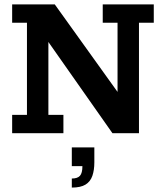

<svg xmlns="http://www.w3.org/2000/svg" viewBox="-20 -603 746 869"><path d="M35 0V-83H102V-500H35V-583H228L512 -187V-500H445V-583H676V-500H609V0H489L199 -413V-83H267V0ZM305 246V205Q331 205 342 192.5Q353 180 353 149H305V64H407V132Q407 167 398 193Q389 219 367 232.5Q345 246 305 246Z"/></svg>

Font: Rokkitt SemiBold
Style: Regular
Weight: 600
Designer: Vernon Adams
Foundry: Vernon Adams
Version: Version 3.103